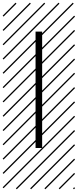

<svg xmlns="http://www.w3.org/2000/svg" viewBox="-23 -978 577 1424"><path d="M240.7 -743.7H289.6V119.6H240.7ZM526.9 410.6 533.7 417.5 525.4 425.8 518.6 418.9ZM526.9 304.7 533.7 311.5 419.4 425.8 412.6 418.9ZM526.9 198.7 533.7 205.6 313.5 425.8 306.6 418.9ZM526.9 92.3 533.7 99.1 207.5 425.8 200.7 418.9ZM526.9 -13.2 533.7 -6.3 101.6 425.8 94.7 418.9ZM526.9 -119.1 533.7 -112.3 3.4 418 -3.4 411.1ZM526.9 -225.6 533.7 -218.8 3.4 311.5 -3.4 304.7ZM526.9 -331.5 533.7 -324.7 3.4 205.6 -3.4 198.7ZM526.9 -438 533.7 -431.2 3.4 99.1 -3.4 92.3ZM526.9 -543.5 533.7 -536.6 3.4 -6.3 -3.4 -13.2ZM526.9 -649.4 533.7 -642.6 3.4 -112.3 -3.4 -119.1ZM526.9 -755.9 533.7 -749 3.4 -218.8 -3.4 -225.6ZM526.9 -861.8 533.7 -855 3.4 -324.7 -3.4 -331.5ZM516.6 -958 523.4 -951.2 3.4 -431.2 -3.4 -438ZM411.1 -958 418 -951.2 3.4 -536.6 -3.4 -543.5ZM305.2 -958 312 -951.2 3.4 -642.6 -3.4 -649.4ZM198.7 -958 205.6 -951.2 3.4 -749 -3.4 -755.9ZM92.3 -958 99.1 -951.2 3.4 -855 -3.4 -861.8Z"/></svg>

Font: AzarMehrMSRS2
Style: Regular
Weight: 1
Designer: Amin Abedi
Version: Version 1.00